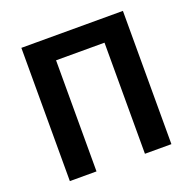

<svg xmlns="http://www.w3.org/2000/svg" viewBox="-130 -871 1005 1002"><g transform="rotate(-20 373.0 -370.0)"><path d="M91 -740H655V0H508V-617H239V0H91Z"/></g></svg>

Font: SpoqaHanSans-Bold
Style: Regular
Weight: 700
Designer: [Spoqa Han Sans] Dong-huui Kim \uAE40 \uB3D9 \uD718   [Noto Sans] Ryoko NISHIZUKA \u897F \u585A \u6DBC \u5B50  (kana & i
Foundry: Spoqa (http://www.spoqa-han-sans.com)
Version: Version 2.000